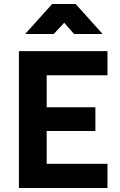

<svg xmlns="http://www.w3.org/2000/svg" viewBox="-20 -934 594 954"><path d="M74 0V-680H514V-560H212V-401H454V-283H212V-120H514V0ZM105 -765 239 -914H356L490 -765H348L299 -821L247 -765Z"/></svg>

Font: Titillium Web SemiBold
Style: Regular
Weight: 600
Designer: Mohamed Gaber, Accademia di Belle Arti di Urbino
Foundry: Kief Type Foundry, Accademia di Belle Arti di Urbino
Version: Version 3.000; ttfautohint (v1.8.4)